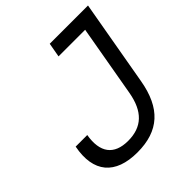

<svg xmlns="http://www.w3.org/2000/svg" viewBox="-190 -827 972 972"><g transform="rotate(-45 295.5 -341.5)"><path d="M242.2 9.8C396 9.8 481 -67.9 509.8 -232.4L590.8 -693.4H316.9L303.2 -616.7H493.7L426.3 -232.4C406.2 -118.7 349.1 -64.9 250 -64.9C149.4 -64.9 106 -124 124.5 -232.4H41.5C11.2 -76.2 84 9.8 242.2 9.8Z"/></g></svg>

Font: Cascadia Mono NF SemiLight
Style: Italic
Weight: 350
Italic angle: -10°
Monospace: yes
Designer: Aaron Bell
Foundry: Saja Typeworks
Version: Version 2404.023